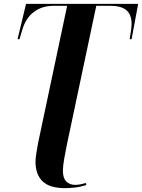

<svg xmlns="http://www.w3.org/2000/svg" viewBox="-20 -734 736 995"><path d="M317 241Q237 241 200.5 205.5Q164 170 164 104Q164 87 168.5 59Q173 31 177 9L328 -704H260Q198 -704 156 -672.5Q114 -641 96 -581L81 -531H71L115 -714H696L662 -531H652Q655 -549 658.5 -573Q662 -597 662 -610Q662 -659 634.5 -681.5Q607 -704 552 -704H479L327 14Q320 48 313 87Q306 126 306 151Q306 189 323.5 206.5Q341 224 369 224Q385 224 398.5 221Q412 218 425 214L427 225Q395 235 367 238Q339 241 317 241Z"/></svg>

Font: Noto Serif Display SemiCondensed
Style: Bold Italic
Weight: 700
Width: 4
Italic angle: -12°
Designer: Monotype Design Team
Foundry: Monotype Imaging Inc.
Version: Version 2.009